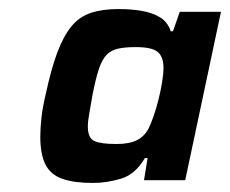

<svg xmlns="http://www.w3.org/2000/svg" viewBox="-20 -714 508 424"><path d="M185 -310Q144 -310 118 -319Q92 -328 80.5 -350.5Q69 -373 69 -412Q69 -430 71.5 -453.5Q74 -477 81 -506Q93 -562 106.5 -598Q120 -634 137.5 -655.5Q155 -677 180.5 -685.5Q206 -694 241 -694Q270 -694 293 -690Q316 -686 333 -676Q350 -666 357 -645H362L377 -688H468L389 -316H298L306 -365H300Q279 -329 247.5 -319.5Q216 -310 185 -310ZM237 -396Q266 -396 282.5 -404.5Q299 -413 308 -430Q313 -440 319 -457Q325 -474 330 -494Q335 -514 338 -532.5Q341 -551 341 -564Q341 -589 328 -599.5Q315 -610 280 -610Q256 -610 240.5 -606.5Q225 -603 215 -592.5Q205 -582 198 -560.5Q191 -539 184 -503Q180 -479 177 -462.5Q174 -446 174 -435Q174 -409 188.5 -402.5Q203 -396 237 -396Z"/></svg>

Font: Saira Thin SemiBold
Style: Italic
Weight: 600
Italic angle: -12°
Version: Version 1.101